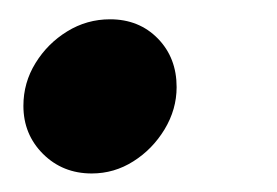

<svg xmlns="http://www.w3.org/2000/svg" viewBox="-20 -172 290 201"><path d="M76 9.6Q45.6 9.6 25 -10.9Q4.5 -31.4 4.5 -61.2Q4.5 -85.5 17.2 -106Q29.8 -126.5 50.3 -139.1Q70.9 -151.8 95.2 -151.8Q125.6 -151.8 145.3 -131.6Q164.9 -111.5 164.9 -80.8Q164.9 -57.5 152.3 -36.6Q139.6 -15.7 119.6 -3.1Q99.6 9.6 76 9.6Z"/></svg>

Font: Red Hat Display VF
Style: Italic
Weight: 300
Italic angle: -12°
Designer: Pentagram, MCKL
Foundry: Pentagram, MCKL
Version: Version 1.023